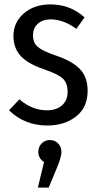

<svg xmlns="http://www.w3.org/2000/svg" viewBox="-20 -558 449 872"><path d="M209 -538Q299 -538 364 -479L327 -427Q267 -470 211 -470Q174 -470 152 -450.5Q130 -431 130 -397Q130 -364 151 -345.5Q172 -327 230 -307Q306 -282 342 -245.5Q378 -209 378 -146Q378 -70 325.5 -29Q273 12 195 12Q92 12 21 -57L68 -107Q126 -57 193 -57Q236 -57 261.5 -79.5Q287 -102 287 -141Q287 -181 265 -201.5Q243 -222 178 -244Q105 -269 73 -305Q41 -341 41 -394Q41 -456 88 -497Q135 -538 209 -538ZM207 78Q229 78 244 93.5Q259 109 259 132Q259 155 237 208L201 294H152L180 178Q154 161 154 132Q154 109 169 93.5Q184 78 207 78Z"/></svg>

Font: Fira Sans Condensed
Style: Regular
Weight: 400
Width: 3
Designer: Carrois Corporate & Edenspiekermann AG
Foundry: Carrois Corporate GbR & Edenspiekermann AG
Version: Version 4.202;PS 004.202;hotconv 1.0.88;makeotf.lib2.5.64775